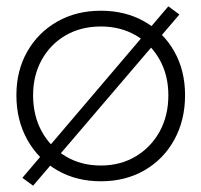

<svg xmlns="http://www.w3.org/2000/svg" viewBox="-20 -565 639 609"><path d="M85 24 51 -1 514 -545 549 -519ZM32 -263Q32 -341 66.5 -401.5Q101 -462 161.5 -496.5Q222 -531 300 -531Q378 -531 438.5 -496.5Q499 -462 533 -401.5Q567 -341 567 -263Q567 -184 533 -122Q499 -60 438.5 -25Q378 10 300 10Q222 10 161.5 -25Q101 -60 66.5 -122Q32 -184 32 -263ZM514 -263Q514 -326 486.5 -375.5Q459 -425 410.5 -453Q362 -481 300 -481Q237 -481 188.5 -453Q140 -425 112.5 -375.5Q85 -326 85 -263Q85 -198 112.5 -148Q140 -98 188.5 -69Q237 -40 300 -40Q362 -40 410.5 -69Q459 -98 486.5 -148Q514 -198 514 -263Z"/></svg>

Font: Mach ExtraLight
Style: Regular
Weight: 250
Version: Version 1.002